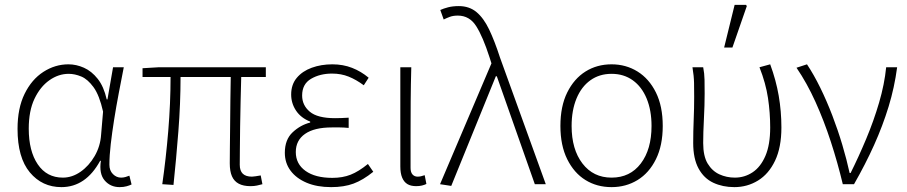

<svg xmlns="http://www.w3.org/2000/svg" viewBox="-20 -756 3724 788"><path d="M232 12Q153 12 102.5 -48.5Q52 -109 52 -227Q52 -312 81 -371Q110 -430 158 -461Q206 -492 261 -492Q293 -492 324.5 -478Q356 -464 381 -432.5Q406 -401 418 -348H421L444 -480H488Q478 -429 467.5 -374Q457 -319 448.5 -265.5Q440 -212 434.5 -164.5Q429 -117 429 -80Q429 -56 443.5 -41.5Q458 -27 477 -27Q486 -27 495 -29.5Q504 -32 511 -35L520 1Q512 5 499.5 8.5Q487 12 471 12Q433 12 409.5 -15.5Q386 -43 394 -96H391Q332 12 232 12ZM238 -27Q276 -27 310.5 -51Q345 -75 368.5 -115.5Q392 -156 395 -204L403 -298Q388 -365 364 -398Q340 -431 313.5 -442Q287 -453 262 -453Q220 -453 182.5 -426.5Q145 -400 121.5 -350.5Q98 -301 98 -228Q98 -136 135 -81.5Q172 -27 238 -27Z M1008 8Q979 8 960 -2Q941 -12 932 -32.5Q923 -53 923 -86Q923 -109 923.5 -150Q924 -191 924.5 -241.5Q925 -292 925.5 -344Q926 -396 927 -440H721Q721 -331 712 -216Q703 -101 692 3L646 0Q661 -104 670.5 -218Q680 -332 680 -440H565V-476L632 -480H1071V-440H970Q969 -394 967.5 -340.5Q966 -287 965.5 -236Q965 -185 964.5 -144Q964 -103 964 -80Q964 -55 976.5 -43Q989 -31 1014 -31Q1019 -31 1028.5 -32.5Q1038 -34 1050 -36L1057 0Q1046 3 1034.5 5.5Q1023 8 1008 8Z M1339 12Q1281 12 1238.5 -6Q1196 -24 1172.5 -55.5Q1149 -87 1149 -129Q1149 -183 1181 -213Q1213 -243 1253 -253V-257Q1215 -272 1195 -302Q1175 -332 1175 -368Q1175 -409 1198 -436.5Q1221 -464 1259.5 -478Q1298 -492 1344 -492Q1388 -492 1425 -477.5Q1462 -463 1493 -437L1473 -406Q1442 -429 1411 -441.5Q1380 -454 1343 -454Q1293 -454 1256.5 -432.5Q1220 -411 1220 -364Q1220 -324 1251.5 -297.5Q1283 -271 1355 -271Q1369 -271 1380.5 -271.5Q1392 -272 1411 -273V-231Q1390 -233 1374.5 -233Q1359 -233 1342 -233Q1270 -233 1232 -206.5Q1194 -180 1194 -132Q1194 -83 1234 -54.5Q1274 -26 1344 -26Q1386 -26 1419 -39Q1452 -52 1490 -83L1512 -51Q1470 -17 1431 -2.5Q1392 12 1339 12Z M1688 8Q1666 8 1652 -0.5Q1638 -9 1630.5 -27Q1623 -45 1623 -73V-480H1668Q1666 -410 1665.5 -340.5Q1665 -271 1665 -203Q1665 -135 1665 -67Q1665 -49 1673 -40Q1681 -31 1694 -31Q1701 -31 1707.5 -32.5Q1714 -34 1723 -37L1730 -1Q1722 3 1711.5 5.5Q1701 8 1688 8Z M1832 7 1786 0 1997 -496 1989 -521Q1962 -605 1934.5 -648.5Q1907 -692 1859 -692Q1840 -692 1826.5 -687Q1813 -682 1801 -676L1787 -715Q1800 -721 1819 -726Q1838 -731 1863 -731Q1906 -731 1935.5 -706.5Q1965 -682 1987.5 -635Q2010 -588 2032 -520L2220 0H2175L2019 -443H2015Z M2490 12Q2430 12 2383 -17Q2336 -46 2308 -102.5Q2280 -159 2280 -239Q2280 -320 2308 -376.5Q2336 -433 2383 -462.5Q2430 -492 2490 -492Q2549 -492 2596.5 -462.5Q2644 -433 2672 -376.5Q2700 -320 2700 -239Q2700 -159 2672 -102.5Q2644 -46 2596.5 -17Q2549 12 2490 12ZM2490 -27Q2566 -27 2610 -85Q2654 -143 2654 -239Q2654 -303 2634 -351.5Q2614 -400 2577 -426.5Q2540 -453 2490 -453Q2440 -453 2403 -426.5Q2366 -400 2346 -351.5Q2326 -303 2326 -239Q2326 -143 2370.5 -85Q2415 -27 2490 -27Z M2994 12Q2946 12 2907.5 -6Q2869 -24 2847 -64.5Q2825 -105 2825 -169Q2825 -217 2827 -264Q2829 -311 2829 -358Q2829 -387 2828.5 -415.5Q2828 -444 2822 -480H2866Q2871 -455 2871.5 -429Q2872 -403 2872 -372Q2872 -325 2869 -268Q2866 -211 2866 -169Q2866 -115 2884.5 -84.5Q2903 -54 2932.5 -40.5Q2962 -27 2996 -27Q3036 -27 3069 -49Q3102 -71 3121.5 -116.5Q3141 -162 3141 -233Q3141 -293 3132 -353.5Q3123 -414 3097 -480L3141 -492Q3165 -427 3176 -363Q3187 -299 3187 -233Q3187 -151 3161 -96.5Q3135 -42 3091 -15Q3047 12 2994 12ZM2952 -561 2995 -736H3042L3045 -731L2986 -561Z M3439 0Q3418 -88 3390 -174Q3362 -260 3327 -337.5Q3292 -415 3249 -478L3292 -492Q3320 -450 3346.5 -396Q3373 -342 3396 -282Q3419 -222 3437 -161.5Q3455 -101 3467 -46H3471Q3504 -112 3535 -186Q3566 -260 3588 -335Q3610 -410 3617 -480H3662Q3651 -397 3627 -318.5Q3603 -240 3567.5 -161Q3532 -82 3485 0Z"/></svg>

Font: Source Sans 3 Light
Style: Regular
Weight: 300
Designer: Paul D. Hunt
Foundry: Adobe
Version: Version 3.052;hotconv 1.1.0;makeotfexe 2.6.0